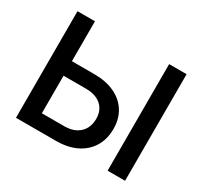

<svg xmlns="http://www.w3.org/2000/svg" viewBox="-149 -931 1197 1135"><g transform="rotate(30 449.5 -364.0)"><path d="M158.7 -455.1H349.6Q429.7 -455.1 488 -427.7Q546.4 -400.4 578.1 -350.1Q609.9 -299.8 609.9 -231Q609.9 -160.2 578.1 -108.4Q546.4 -56.6 488.3 -28.3Q430.2 0 349.6 0H77.6V-727.5H196.8V-99.6H349.6Q416 -99.6 453.9 -135.3Q491.7 -170.9 491.7 -232.4Q491.7 -271 474.6 -298.6Q457.5 -326.2 425.8 -341.1Q394 -356 349.6 -356H158.7ZM822.3 -727.5V0H703.1V-727.5Z"/></g></svg>

Font: Inter
Style: 540
Weight: 540
Designer: Rasmus Andersson
Foundry: rsms
Version: Version 4.001;git-66647c0bb